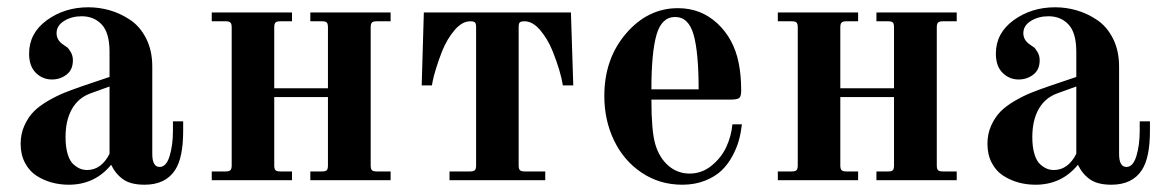

<svg xmlns="http://www.w3.org/2000/svg" viewBox="-20 -490 3176 522"><path d="M277.8 -254.9 225.1 -235.8Q192.4 -223.6 175.3 -193.1Q158.2 -162.6 158.2 -117.2Q158.2 -89.8 164.1 -70.8Q169.9 -51.8 179.7 -43.2Q189.5 -34.7 198.2 -31.2Q207 -27.8 216.8 -27.8Q255.4 -27.8 277.8 -71.8ZM478 -160.2V-134.8Q478 -61 456.1 -27.8Q430.2 12.2 373 12.2Q335.9 12.2 315.2 -2.2Q294.4 -16.6 282.2 -42Q237.8 12.2 167 12.2Q142.6 12.2 120.4 6.1Q98.1 0 78.9 -12.5Q59.6 -24.9 47.9 -47.4Q36.1 -69.8 36.1 -99.1Q36.1 -126 46.4 -148.7Q56.6 -171.4 71.8 -186.8Q86.9 -202.1 111.1 -216.1Q135.3 -230 155.5 -238Q175.8 -246.1 204.1 -255.9L277.8 -280.8V-349.1Q277.8 -400.4 256.8 -423.1Q235.8 -445.8 202.1 -445.8Q174.8 -445.8 154.3 -433.1Q133.8 -420.4 133.8 -399.9Q133.8 -381.8 149.9 -370.1Q160.2 -363.3 163.3 -360.8Q166.5 -358.4 172.4 -348.4Q178.2 -338.4 178.2 -326.2Q178.2 -300.3 160.9 -287.1Q143.6 -273.9 121.1 -273.9Q95.7 -273.9 77.4 -292Q59.1 -310.1 59.1 -344.2Q59.1 -399.9 107.4 -435.1Q155.8 -470.2 220.2 -470.2Q250 -470.2 278.8 -461.9Q307.6 -453.6 334.2 -435.8Q360.8 -418 377.4 -385.3Q394 -352.5 394 -309.1V-71.8Q394 -36.1 414.1 -36.1Q432.1 -36.1 441.2 -65.9Q450.2 -95.7 450.2 -134.8V-160.2Z M555.7 0V-23.9H593.8Q603 -23.9 606.4 -27.3Q609.9 -30.8 609.9 -40V-416Q609.9 -425.3 606.4 -428.7Q603 -432.1 593.8 -432.1H555.7V-456.1H773.9V-432.1H741.7Q732.4 -432.1 729 -428.7Q725.6 -425.3 725.6 -416V-250H871.6V-416Q871.6 -425.3 868.4 -428.7Q865.2 -432.1 856 -432.1H823.7V-456.1H1042V-432.1H1003.9Q994.6 -432.1 991.2 -428.7Q987.8 -425.3 987.8 -416V-40Q987.8 -30.8 991.2 -27.3Q994.6 -23.9 1003.9 -23.9H1042V0H823.7V-23.9H856Q865.2 -23.9 868.4 -27.3Q871.6 -30.8 871.6 -40V-226.1H725.6V-40Q725.6 -30.8 729 -27.3Q732.4 -23.9 741.7 -23.9H773.9V0Z M1126.5 -257.8 1132.3 -456.1H1532.2L1538.6 -257.8H1510.3Q1504.4 -295.9 1482.4 -351.1Q1469.2 -383.8 1448.7 -408Q1428.2 -432.1 1406.2 -432.1Q1396.5 -432.1 1393.3 -429.2Q1390.1 -426.3 1390.1 -416V-40Q1390.1 -30.8 1393.6 -27.3Q1397 -23.9 1406.2 -23.9H1462.4V0H1202.1V-23.9H1258.3Q1267.6 -23.9 1271 -27.3Q1274.4 -30.8 1274.4 -40V-416Q1274.4 -426.3 1271.2 -429.2Q1268.1 -432.1 1258.3 -432.1Q1236.3 -432.1 1215.8 -408Q1195.3 -383.8 1182.1 -351.1Q1172.4 -326.7 1165.3 -303.2Q1158.2 -279.8 1156.2 -268.6L1154.3 -257.8Z M1823.2 -467.8Q1885.7 -467.8 1930.4 -426.3Q1975.1 -384.8 1988.3 -318.8Q1995.1 -285.2 1995.1 -244.1Q1995.1 -228.5 1990.2 -223.9Q1985.4 -219.2 1964.4 -219.2H1751Q1751 -134.8 1761.2 -99.1Q1772 -61.5 1796.9 -39.8Q1821.8 -18.1 1855 -18.1Q1888.2 -18.1 1914.8 -39.8Q1941.4 -61.5 1954.8 -90.8Q1968.3 -120.1 1971.2 -151.9H1997.1Q1994.6 -129.9 1989 -109.1Q1983.4 -88.4 1971.2 -65.7Q1959 -43 1941.7 -26.4Q1924.3 -9.8 1896.7 1.2Q1869.1 12.2 1835 12.2Q1773.4 12.2 1724.6 -20.5Q1675.8 -53.2 1649.4 -108.2Q1623 -163.1 1623 -229Q1623 -330.1 1682.1 -398.9Q1741.2 -467.8 1823.2 -467.8ZM1879.4 -247.1Q1879.4 -347.7 1865.7 -395.8Q1852.1 -443.8 1815.4 -443.8Q1778.8 -443.8 1764.9 -395.5Q1751 -347.2 1751 -247.1Z M2094.7 0V-23.9H2132.8Q2142.1 -23.9 2145.5 -27.3Q2148.9 -30.8 2148.9 -40V-416Q2148.9 -425.3 2145.5 -428.7Q2142.1 -432.1 2132.8 -432.1H2094.7V-456.1H2313V-432.1H2280.8Q2271.5 -432.1 2268.1 -428.7Q2264.6 -425.3 2264.6 -416V-250H2410.6V-416Q2410.6 -425.3 2407.5 -428.7Q2404.3 -432.1 2395 -432.1H2362.8V-456.1H2581.1V-432.1H2543Q2533.7 -432.1 2530.3 -428.7Q2526.9 -425.3 2526.9 -416V-40Q2526.9 -30.8 2530.3 -27.3Q2533.7 -23.9 2543 -23.9H2581.1V0H2362.8V-23.9H2395Q2404.3 -23.9 2407.5 -27.3Q2410.6 -30.8 2410.6 -40V-226.1H2264.6V-40Q2264.6 -30.8 2268.1 -27.3Q2271.5 -23.9 2280.8 -23.9H2313V0Z M2906.2 -254.9 2853.5 -235.8Q2820.8 -223.6 2803.7 -193.1Q2786.6 -162.6 2786.6 -117.2Q2786.6 -89.8 2792.5 -70.8Q2798.3 -51.8 2808.1 -43.2Q2817.9 -34.7 2826.7 -31.2Q2835.4 -27.8 2845.2 -27.8Q2883.8 -27.8 2906.2 -71.8ZM3106.4 -160.2V-134.8Q3106.4 -61 3084.5 -27.8Q3058.6 12.2 3001.5 12.2Q2964.4 12.2 2943.6 -2.2Q2922.9 -16.6 2910.6 -42Q2866.2 12.2 2795.4 12.2Q2771 12.2 2748.8 6.1Q2726.6 0 2707.3 -12.5Q2688 -24.9 2676.3 -47.4Q2664.6 -69.8 2664.6 -99.1Q2664.6 -126 2674.8 -148.7Q2685.1 -171.4 2700.2 -186.8Q2715.3 -202.1 2739.5 -216.1Q2763.7 -230 2783.9 -238Q2804.2 -246.1 2832.5 -255.9L2906.2 -280.8V-349.1Q2906.2 -400.4 2885.3 -423.1Q2864.3 -445.8 2830.6 -445.8Q2803.2 -445.8 2782.7 -433.1Q2762.2 -420.4 2762.2 -399.9Q2762.2 -381.8 2778.3 -370.1Q2788.6 -363.3 2791.7 -360.8Q2794.9 -358.4 2800.8 -348.4Q2806.6 -338.4 2806.6 -326.2Q2806.6 -300.3 2789.3 -287.1Q2772 -273.9 2749.5 -273.9Q2724.1 -273.9 2705.8 -292Q2687.5 -310.1 2687.5 -344.2Q2687.5 -399.9 2735.8 -435.1Q2784.2 -470.2 2848.6 -470.2Q2878.4 -470.2 2907.2 -461.9Q2936 -453.6 2962.6 -435.8Q2989.3 -418 3005.9 -385.3Q3022.5 -352.5 3022.5 -309.1V-71.8Q3022.5 -36.1 3042.5 -36.1Q3060.5 -36.1 3069.6 -65.9Q3078.6 -95.7 3078.6 -134.8V-160.2Z"/></svg>

Font: Flanker Steampunk
Style: Bold
Weight: 700
Designer: Alexey Kryukov, Leonardo Di Lena
Foundry: Alexey Kryukov, Leonardo Di Lena
Version: 1.210